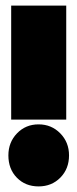

<svg xmlns="http://www.w3.org/2000/svg" viewBox="-20 -650 277 687"><path d="M217 -630V-222H20V-630ZM118 -205Q164 -205 195.5 -173Q227 -141 227 -94Q227 -46 196 -14.5Q165 17 118 17Q71 17 40.5 -14Q10 -45 10 -94Q10 -141 41 -173Q72 -205 118 -205Z"/></svg>

Font: FFF_tuoi-tre Black
Style: Regular
Weight: 900
Designer: bBox Type GmbH
Foundry: bBox Type GmbH
Version: Version 1.001